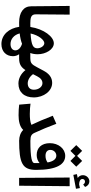

<svg xmlns="http://www.w3.org/2000/svg" viewBox="709 -1762 1307 2766"><g transform="rotate(90 1363.0 -378.5)"><path d="M304 0 323 -12V-150L304 -162C221 -162 185 -180 186 -244L190 -728H65L70 -174C70 -62 160 0 304 0Z M614 255C721 255 789 187 789 88C789 55 778 25 761 0H824L843 -12V-149L824 -161H743C755 -192 761 -228 761 -268C761 -384 692 -500 603 -500C510 -500 397 -358 368 -162C348 -161 327 -161 304 -161L285 -149V-12L304 0C325 0 346 0 366 -1C387 147 481 255 614 255ZM461 -8C521 -15 570 -26 610 -42C669 -24 705 12 705 54C705 93 673 124 614 124C542 124 482 74 461 -8ZM462 -165C487 -284 557 -363 601 -363C642 -363 675 -311 675 -263C675 -205 638 -175 462 -165Z M805 -12 825 0C910 0 953 -35 989 -91C1043 -24 1112 10 1183 10C1307 10 1383 -74 1383 -210C1383 -356 1290 -476 1174 -476C1095 -476 1040 -431 997 -350L949 -260C908 -182 888 -162 824 -162L805 -150ZM1048 -200 1078 -259C1105 -311 1136 -336 1178 -336C1229 -336 1272 -282 1272 -213C1272 -156 1238 -124 1180 -124C1136 -124 1086 -149 1048 -200Z M1640 8C1723 8 1806 -9 1851 -59C1894 -16 1954 -1 2001 -1L2020 -13V-151L2001 -163C1940 -163 1913 -177 1892 -225C1848 -318 1806 -421 1763 -536L1647 -485C1694 -363 1739 -257 1778 -177C1736 -158 1678 -154 1619 -154C1568 -154 1513 -158 1473 -164L1487 -1C1526 5 1584 8 1640 8Z M2001 0C2334 0 2427 -47 2427 -246C2427 -547 2344 -664 2225 -664C2121 -664 2042 -566 2042 -443C2042 -322 2110 -253 2212 -253C2257 -253 2298 -268 2329 -295V-221C2329 -186 2270 -162 2001 -162L1982 -150V-12ZM2070 -823 2153 -739 2225 -811 2298 -739 2381 -823 2298 -908 2225 -835 2153 -908ZM2139 -450C2139 -496 2174 -536 2222 -536C2273 -536 2306 -488 2320 -410C2296 -392 2263 -380 2225 -380C2170 -380 2139 -406 2139 -450Z M2542 0H2655L2662 -728H2537ZM2488 -832 2499 -781 2699 -819 2689 -876 2635 -864C2585 -866 2558 -883 2558 -912C2558 -933 2574 -949 2595 -949C2611 -949 2625 -942 2638 -923L2673 -950C2658 -990 2628 -1012 2592 -1012C2544 -1012 2503 -970 2503 -918C2503 -887 2518 -861 2543 -844Z"/></g></svg>

Font: Wafeq
Style: Bold
Weight: 700
Designer: Rasmus Andersson & Azza Alameddine
Foundry: Google & TypeTogether
Version: Version 3.000;FEAKit 1.0